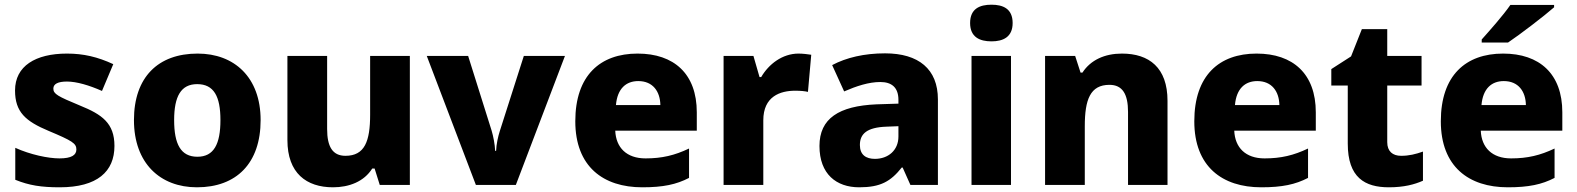

<svg xmlns="http://www.w3.org/2000/svg" viewBox="-20 -787 6710 817"><path d="M467 -166C467 -263 414 -300 320 -338C226 -377 207 -387 207 -410C207 -430 227 -440 265 -440C306 -440 360 -424 414 -400L462 -514C395 -545 335 -559 265 -559C131 -559 44 -506 44 -402C44 -310 89 -271 187 -230C287 -188 305 -177 305 -151C305 -127 284 -113 233 -113C185 -113 109 -129 45 -158V-22C104 2 156 10 234 10C394 10 467 -57 467 -166Z M1089 -276C1089 -458 977 -559 821 -559C652 -559 550 -458 550 -276C550 -92 662 10 818 10C986 10 1089 -92 1089 -276ZM721 -276C721 -377 750 -429 819 -429C890 -429 918 -377 918 -276C918 -174 890 -120 820 -120C749 -120 721 -174 721 -276Z M1724 -549H1555V-299C1555 -186 1532 -124 1450 -124C1395 -124 1372 -163 1372 -238V-549H1203V-191C1203 -50 1284 10 1397 10C1465 10 1529 -14 1564 -70H1574L1596 0H1724Z M2005 0H2175L2384 -549H2209L2107 -230C2099 -205 2092 -173 2091 -145H2087C2086 -172 2079 -208 2072 -231L1972 -549H1796Z M2693 -559C2534 -559 2428 -466 2428 -271C2428 -78 2547 10 2713 10C2802 10 2858 -2 2912 -30V-155C2851 -126 2797 -113 2727 -113C2646 -113 2601 -159 2598 -231H2945V-309C2945 -473 2848 -559 2693 -559ZM2696 -442C2758 -442 2789 -398 2790 -340H2601C2607 -410 2644 -442 2696 -442Z M3378 -559C3309 -559 3251 -514 3219 -459H3212L3186 -549H3059V0H3228V-275C3228 -377 3300 -401 3364 -401C3387 -401 3406 -399 3418 -396L3432 -554C3420 -556 3396 -559 3378 -559Z M3746 -560C3658 -560 3581 -542 3521 -510L3572 -398C3625 -421 3677 -438 3726 -438C3774 -438 3803 -415 3803 -362V-346L3709 -343C3550 -336 3467 -283 3467 -166C3467 -46 3539 10 3636 10C3727 10 3770 -15 3817 -74H3821L3854 0H3971V-364C3971 -493 3889 -560 3746 -560ZM3752 -248 3803 -250V-206C3803 -147 3759 -111 3703 -111C3665 -111 3639 -128 3639 -170C3639 -217 3668 -245 3752 -248Z M4199 -767C4149 -767 4108 -750 4108 -689C4108 -629 4149 -611 4199 -611C4248 -611 4289 -629 4289 -689C4289 -750 4248 -767 4199 -767ZM4282 -549H4114V0H4282Z M4754 -559C4681 -559 4621 -532 4586 -478H4578L4555 -549H4427V0H4596V-250C4596 -363 4619 -426 4701 -426C4756 -426 4780 -387 4780 -311V0H4948V-358C4948 -499 4870 -559 4754 -559Z M5327 -559C5168 -559 5062 -466 5062 -271C5062 -78 5181 10 5347 10C5436 10 5492 -2 5546 -30V-155C5485 -126 5431 -113 5361 -113C5280 -113 5235 -159 5232 -231H5579V-309C5579 -473 5482 -559 5327 -559ZM5330 -442C5392 -442 5423 -398 5424 -340H5235C5241 -410 5278 -442 5330 -442Z M5942 -124C5906 -124 5883 -143 5883 -182V-423H6029V-549H5883V-663H5775L5729 -547L5645 -493V-423H5715V-176C5715 -31 5788 10 5890 10C5954 10 5999 -2 6035 -18V-142C6004 -131 5976 -124 5942 -124Z M6593 -756V-766H6407C6376 -721 6318 -656 6285 -619V-606H6397C6449 -641 6551 -719 6593 -756ZM6376 -559C6217 -559 6111 -466 6111 -271C6111 -78 6230 10 6396 10C6485 10 6541 -2 6595 -30V-155C6534 -126 6480 -113 6410 -113C6329 -113 6284 -159 6281 -231H6628V-309C6628 -473 6531 -559 6376 -559ZM6379 -442C6441 -442 6472 -398 6473 -340H6284C6290 -410 6327 -442 6379 -442Z"/></svg>

Font: Noto Sans Arabic ExtBd
Style: Regular
Weight: 800
Designer: Monotype Design Team, Nadine Chahine, Nizar Qandah and Khaled Hosny
Foundry: Monotype Imaging Inc.
Version: Version 2.012